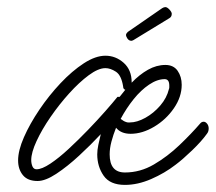

<svg xmlns="http://www.w3.org/2000/svg" viewBox="-20 -485 608 541"><path d="M332 36Q290 36 272 10Q254 -16 254 -50Q254 -62 257 -76.5Q260 -91 264 -107Q236 -77 203 -46.5Q170 -16 139 4.5Q108 25 86 25Q58 25 44.5 8.5Q31 -8 31 -33Q31 -61 47.5 -98.5Q64 -136 91 -176Q118 -216 150.5 -250.5Q183 -285 216 -306.5Q249 -328 277 -328Q306 -328 328.5 -308Q351 -288 351 -253V-252Q373 -275 397 -288.5Q421 -302 446 -302Q469 -302 480.5 -285.5Q492 -269 492 -246Q492 -212 470 -180Q448 -148 414.5 -128Q381 -108 348 -108Q321 -108 307 -125Q299 -105 294 -86Q289 -67 289 -50Q289 1 332 1Q375 1 413.5 -21.5Q452 -44 485.5 -76Q519 -108 544 -137Q548 -142 554 -142Q559 -142 563.5 -136.5Q568 -131 568 -123Q568 -114 563 -108Q548 -87 521.5 -61.5Q495 -36 475 -21Q444 3 406 19.5Q368 36 332 36ZM83 -8Q98 -8 122 -24Q146 -40 173.5 -65.5Q201 -91 228 -119Q255 -147 277 -172Q299 -197 311 -212H317L333 -232Q327 -234 327 -241Q322 -273 306.5 -283Q291 -293 277 -293Q257 -293 230 -273Q203 -253 175 -222Q147 -191 122.5 -155.5Q98 -120 83 -87.5Q68 -55 68 -34Q68 -24 71.5 -16Q75 -8 83 -8ZM346 -140Q366 -140 389.5 -153Q413 -166 431.5 -187.5Q450 -209 456 -234Q457 -236 457 -239Q457 -242 457 -244Q457 -262 444 -262Q423 -262 400 -246.5Q377 -231 356.5 -205.5Q336 -180 320 -150Q324 -147 328 -144.5Q332 -142 336 -141Q338 -140 341 -140Q344 -140 346 -140ZM350 -370Q341 -370 336 -382L335 -386Q335 -389 337 -391.5Q339 -394 340 -395L437 -462Q442 -465 446 -465Q451 -465 457.5 -458Q464 -451 464 -446Q464 -437 456 -433L356 -372Q352 -370 350 -370Z"/></svg>

Font: Meow Script
Style: Regular
Weight: 400
Designer: Robert E. Leuschke
Foundry: Robert E. Leuschke
Version: Version 1.010; ttfautohint (v1.8.3)